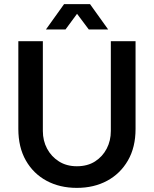

<svg xmlns="http://www.w3.org/2000/svg" viewBox="-20 -900 747 932"><path d="M353 12Q270 12 206 -22.5Q142 -57 105.5 -121Q69 -185 69 -274V-700H188V-264Q188 -217 208.5 -178.5Q229 -140 266 -116.5Q303 -93 353 -93Q405 -93 441.5 -116.5Q478 -140 498 -178.5Q518 -217 518 -264V-700H638V-274Q638 -185 601 -121Q564 -57 500 -22.5Q436 12 353 12ZM203 -757 291 -880H417L505 -757H411L354 -833L298 -757Z"/></svg>

Font: MuseoModerno SemiBold Medium
Style: Regular
Weight: 500
Version: Version 1.001